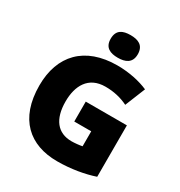

<svg xmlns="http://www.w3.org/2000/svg" viewBox="-214 -1086 1169 1245"><g transform="rotate(30 370.0 -463.5)"><path d="M401 -937C345 -937 300 -920 300 -852C300 -786 345 -768 401 -768C456 -768 503 -786 503 -852C503 -920 456 -937 401 -937ZM364 -418V-269H491V-157C474 -153 435 -149 412 -149C308 -149 250 -221 250 -354C250 -470 299 -566 427 -566C490 -566 545 -553 596 -528L657 -679C598 -705 515 -724 426 -724C182 -724 51 -583 51 -359C51 -109 190 10 396 10C500 10 598 -8 672 -33V-418Z"/></g></svg>

Font: Noto Sans Bengali Black
Style: Regular
Weight: 900
Designer: Jelle Bosma - Monotype Design Team
Foundry: Monotype Imaging Inc.
Version: Version 2.003